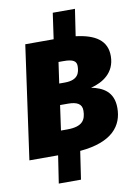

<svg xmlns="http://www.w3.org/2000/svg" viewBox="-105 -901 804 1133"><g transform="rotate(-10 296.5 -334.5)"><path d="M586 -522C587 -617 517 -660 402 -674L426 -834H293L271 -679H101L6 0H178L153 165H286L311 -3C506 -20 571 -109 571 -215C571 -313 507 -345 439 -359C511 -377 585 -423 586 -522ZM383 -497C382 -462 374 -416 292 -416H258L276 -542H307C364 -542 384 -528 383 -497ZM371 -233C370 -180 351 -141 258 -141H220L241 -290H288C341 -290 372 -275 371 -233Z"/></g></svg>

Font: Fira Sans Heavy
Style: Italic
Weight: 900
Italic angle: -8°
Designer: bBox Type GmbH & Carrois Corporate GbR & Edenspiekermann AG
Foundry: bBox Type GmbH & Carrois Corporate GbR & Edenspiekermann AG
Version: Version 4.301;PS 004.301;hotconv 1.0.88;makeotf.lib2.5.64775